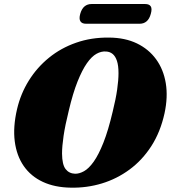

<svg xmlns="http://www.w3.org/2000/svg" viewBox="-20 -896 827 930"><path d="M508 -714Q585.5 -713.5 643 -685.8Q700.5 -658 736.2 -608.8Q772 -559.5 783 -493Q794 -426.5 777 -347.5Q757 -256.5 713 -188.2Q669 -120 607.5 -74.8Q546 -29.5 473.5 -7.5Q401 14.5 323.5 13Q245.5 12 187.5 -15Q129.5 -42 95 -91.8Q60.5 -141.5 51.5 -211.2Q42.5 -281 62.5 -367Q80 -442 119.5 -505.5Q159 -569 217 -616.2Q275 -663.5 348.8 -689.2Q422.5 -715 508 -714ZM343.5 -54.5Q364 -54 387 -66.8Q410 -79.5 433.8 -112.8Q457.5 -146 481 -205.2Q504.5 -264.5 526 -356Q541 -416.5 547.5 -462.2Q554 -508 554 -541.5Q554 -578.5 546.5 -601Q539 -623.5 525.8 -634.5Q512.5 -645.5 494 -646.5Q471 -648.5 447.5 -635.5Q424 -622.5 401 -589.8Q378 -557 355.5 -500.8Q333 -444.5 313 -359.5Q295.5 -289 288 -238Q280.5 -187 280.5 -152Q281 -98.5 297.8 -77Q314.5 -55.5 343.5 -54.5ZM368.5 -828.5Q375.5 -853.5 389.5 -865Q403.5 -876.5 423 -876.5H683Q703 -876.5 710.2 -865.2Q717.5 -854 710.5 -829Q704 -804.5 690.2 -792.8Q676.5 -781 656.5 -781H396.5Q377 -781 369.5 -792.8Q362 -804.5 368.5 -828.5Z"/></svg>

Font: Fraunces Black
Style: Italic
Weight: 900
Italic angle: -16°
Version: Version 1.000;[b76b70a41]